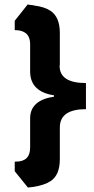

<svg xmlns="http://www.w3.org/2000/svg" viewBox="-20 -738 422 860"><path d="M46 -645 104 -718Q107 -717 115 -716Q129 -715 135 -713Q181 -707 207 -689Q248 -661 248 -591V-448Q247 -445 247 -443Q247 -366 365 -366V-249Q248 -249 248 -167V-25Q248 46 207 73Q180 91 131 99Q122 100 105 102L46 29V-14Q50 -14 51 -14Q115 -14 115 -77V-203Q115 -205 115 -208Q115 -289 222 -305V-311Q118 -327 115 -413V-539Q115 -576 93 -591Q83 -598 69 -601Q58 -603 46 -603Z"/></svg>

Font: Almarai ExtraBold
Style: Regular
Weight: 800
Designer: Boutros International 2019
Foundry: Created by Boutros International 2019
Version: Version 1.10